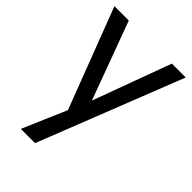

<svg xmlns="http://www.w3.org/2000/svg" viewBox="-219 -640 937 937"><g transform="rotate(45 249.0 -171.5)"><path d="M495.1 -545.4 201.7 201.2H103.5L201.2 -26.4L2.9 -545.4H102.1L251 -141.6L399.4 -545.4Z"/></g></svg>

Font: SG Kara Bold
Style: Regular
Weight: 400
Designer: Damoon Khanjanzadeh
Version: Version 1.000